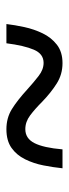

<svg xmlns="http://www.w3.org/2000/svg" viewBox="172 -656 215 599"><g transform="rotate(-90 279.5 -356.5)"><path d="M54 -269Q57 -298 63 -328.5Q69 -359 82 -385.5Q95 -412 117.5 -428Q140 -444 176 -444Q211 -444 238.5 -427Q266 -410 301 -378Q322 -359 342 -343.5Q362 -328 383 -328Q411 -328 424 -358.5Q437 -389 444 -444H504Q501 -418 494.5 -388Q488 -358 475 -331Q462 -304 439.5 -286.5Q417 -269 382 -269Q347 -269 318.5 -287Q290 -305 262 -332Q239 -355 219 -370Q199 -385 176 -385Q147 -385 132.5 -356.5Q118 -328 113 -269Z"/></g></svg>

Font: Noto Serif Toto
Style: Regular
Weight: 400
Designer: Monotype Design Team
Foundry: Monotype Imaging Inc.
Version: Version 2.001